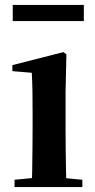

<svg xmlns="http://www.w3.org/2000/svg" viewBox="-20 -763 389 783"><path d="M39.2 0V-29.9L145.8 -40.2H207.8L315.8 -29.9V0ZM109.6 0Q110.6 -25.5 111.3 -67.4Q111.9 -109.4 112.4 -154.8Q112.9 -200.3 112.9 -234.8V-308Q112.9 -358.3 112.3 -394.3Q111.6 -430.4 109.6 -466.2L30.5 -472.9V-497.4L238.1 -550.4L250.8 -541.7L247.4 -387.9V-234.8Q247.4 -200.3 247.9 -154.8Q248.4 -109.4 249.2 -67.4Q250.1 -25.5 251.1 0ZM32 -677.1V-742.8H321.9V-677.1Z"/></svg>

Font: Noto Serif KR ExtraLight
Style: Regular
Weight: 200
Designer: Ryoko NISHIZUKA 西塚涼子 (kana & ideographs); Frank Grießhammer (Latin, Greek & Cyrillic); Wenlong ZHANG 张文龙 (bopomofo); San
Foundry: Adobe
Version: Version 2.002-H1;hotconv 1.1.0;makeotfexe 2.6.0